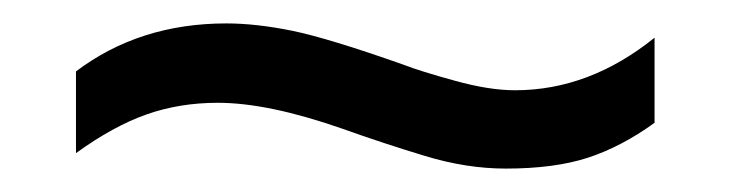

<svg xmlns="http://www.w3.org/2000/svg" viewBox="-20 -414 624 164"><path d="M412.1 -270Q378.4 -270 343 -280.8Q307.6 -291.5 272 -304.2Q209 -326.2 166 -326.2Q133.3 -326.2 105 -316.2Q76.7 -306.2 44.9 -283.2V-353Q99.1 -394 173.3 -394Q198.7 -394 229.7 -387.7Q260.7 -381.3 324.2 -358.9Q339.4 -353 368.7 -345Q397.9 -336.9 419.9 -336.9Q483.4 -336.9 539.1 -381.8V-309.1Q510.7 -288.6 482.2 -279.3Q453.6 -270 412.1 -270Z"/></svg>

Font: TypoPRO Liberation Sans
Style: Regular
Weight: 400
Designer: Steve Matteson
Foundry: Ascender Corporation
Version: Version 2.00.1